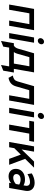

<svg xmlns="http://www.w3.org/2000/svg" viewBox="1489 -2245 924 3942"><g transform="rotate(90 1951.0 -274.0)"><path d="M73 0 163 -511H599.5L509.5 0H402L475.5 -415H253.5L180.5 0Z M659 0 749 -511H857L767 0ZM816 -588Q793.5 -588 778.2 -603.5Q763 -619 763 -641.5Q763 -671.5 785 -694Q807 -716.5 836.5 -716.5Q860 -716.5 874.8 -701.5Q889.5 -686.5 889.5 -663Q889.5 -633 867.2 -610.5Q845 -588 816 -588Z M820.5 167 866.5 -96.5H916.5Q938.5 -109.5 954.8 -132.2Q971 -155 980.5 -188L1074 -511H1466L1393.5 -96.5H1469L1431 121L1315 167L1343 0H957L937 121ZM1049 -96.5H1285.5L1341 -415H1154L1083 -167.5Q1076.5 -145 1068 -127.5Q1059.5 -110 1049 -96.5Z M1578.5 13 1530.5 -75Q1580.5 -83 1609.8 -105.8Q1639 -128.5 1651.5 -173.5L1749.5 -511H2133.5L2043.5 0H1936L2009 -412.5H1832.5L1752.5 -138Q1733.5 -72.5 1690 -35.5Q1646.5 1.5 1578.5 13Z M2193 0 2283 -511H2391L2301 0ZM2350 -588Q2327.5 -588 2312.2 -603.5Q2297 -619 2297 -641.5Q2297 -671.5 2319 -694Q2341 -716.5 2370.5 -716.5Q2394 -716.5 2408.8 -701.5Q2423.5 -686.5 2423.5 -663Q2423.5 -633 2401.2 -610.5Q2379 -588 2350 -588Z M2537.5 0 2610.5 -412.5H2460L2477 -511H2890.5L2873.5 -412.5H2723L2650 0Z M2983.5 -66 3006.5 -212 3296.5 -511H3422ZM2895 0 2985 -511H3093.5L3003.5 0ZM3242 0 3137.5 -282 3225 -373 3363.5 0Z M3601 12Q3529.5 12 3488.2 -28.5Q3447 -69 3447 -136Q3447 -193 3474.5 -235.5Q3502 -278 3551.2 -301.5Q3600.5 -325 3666.5 -325Q3699.5 -325 3731.5 -317Q3763.5 -309 3785 -294.5L3792 -330Q3801 -377.5 3781.5 -402.8Q3762 -428 3716.5 -428Q3680 -428 3637 -414.2Q3594 -400.5 3555 -375.5L3540 -464.5Q3587 -493.5 3635.2 -508.2Q3683.5 -523 3732 -523Q3791.5 -523 3832 -499Q3872.5 -475 3889.8 -431.8Q3907 -388.5 3897 -331L3839 0H3733.5L3740.5 -41Q3716 -16.5 3678.5 -2.2Q3641 12 3601 12ZM3629 -83.5Q3661.5 -83.5 3696 -97.8Q3730.5 -112 3757.5 -137L3769.5 -206.5Q3748.5 -219.5 3722 -227.2Q3695.5 -235 3668 -235Q3632.5 -235 3606.8 -224.2Q3581 -213.5 3567 -193.8Q3553 -174 3553 -147.5Q3553 -118 3573.5 -100.8Q3594 -83.5 3629 -83.5Z"/></g></svg>

Font: Overpass SemiBold
Style: Italic
Weight: 600
Italic angle: -10°
Designer: Delve Withrington, Dave Bailey, Thomas Jockin
Foundry: Delve Fonts LLC
Version: Version 4.000